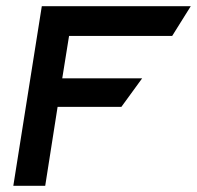

<svg xmlns="http://www.w3.org/2000/svg" viewBox="-20 -600 636 620"><path d="M126 0 166 -255H372L439 -347H181L203 -484H536L596 -580H115L23 0Z"/></svg>

Font: Charger Pro
Style: BlkExtObl
Weight: 900
Designer: Jasper
Foundry: Cannot Into Space Fonts
Version: Version 1.09